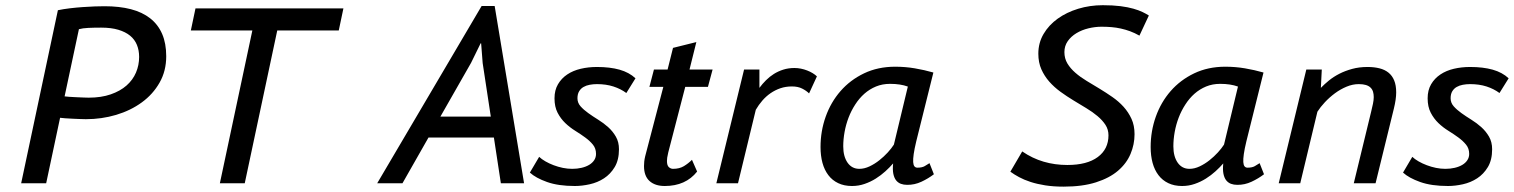

<svg xmlns="http://www.w3.org/2000/svg" viewBox="-20 -694 5732 727"><path d="M199.2 -655.3Q220.2 -659.7 244.6 -662.6Q269 -665.5 293.2 -667.2Q317.4 -668.9 339.1 -669.7Q360.8 -670.4 376 -670.4Q432.1 -670.4 475.6 -659.2Q519 -647.9 548.8 -624.5Q578.6 -601.1 594 -565.4Q609.4 -529.8 609.4 -481Q609.4 -425.3 584.2 -381.1Q559.1 -336.9 516.8 -306.2Q474.6 -275.4 419.7 -259Q364.7 -242.7 305.2 -242.7Q299.3 -242.7 285.6 -243.2Q272 -243.7 256.6 -244.4Q241.2 -245.1 227.3 -246.1Q213.4 -247.1 207.5 -248L154.8 0H60.1ZM363.3 -589.4Q335.9 -589.4 314.5 -588.4Q293 -587.4 278.8 -583.5L224.6 -329.1Q229.5 -328.1 242.2 -327.4Q254.9 -326.7 269.5 -325.9Q284.2 -325.2 297.4 -324.7Q310.5 -324.2 315.9 -324.2Q363.3 -324.2 399.2 -336.7Q435.1 -349.1 459 -370.1Q482.9 -391.1 494.9 -419.2Q506.8 -447.3 506.8 -478.5Q506.8 -503.4 498.5 -523.9Q490.2 -544.4 472.7 -558.8Q455.1 -573.2 428 -581.3Q400.9 -589.4 363.3 -589.4Z M1262.7 -578.6H1029.8L906.7 0H812.5L935.5 -578.6H702.6L720.2 -662.1H1280.3Z M1408.2 0 1803.7 -671.4H1853L1964.4 0H1876.5L1850.1 -173.3H1602.5L1503.9 0ZM1807.6 -455.1 1801.8 -529.8H1799.8L1763.7 -456.1L1647.5 -252.4H1838.4Z M2236.8 -111.3Q2236.8 -131.8 2225.1 -146.2Q2213.4 -160.6 2196 -173.3Q2178.7 -186 2158.2 -198.7Q2137.7 -211.4 2120.4 -228Q2103 -244.6 2091.3 -267.1Q2079.6 -289.6 2079.6 -321.8Q2079.6 -352.5 2092.8 -375Q2106 -397.5 2127.9 -412.1Q2149.9 -426.8 2179 -433.6Q2208 -440.4 2240.2 -440.4Q2289.6 -440.4 2325.9 -430.2Q2362.3 -419.9 2386.2 -397.5L2351.6 -341.8Q2330.6 -357.4 2302.7 -366.5Q2274.9 -375.5 2240.2 -375.5Q2226.1 -375.5 2212.9 -373Q2199.7 -370.6 2189.5 -364.7Q2179.2 -358.9 2172.9 -348.4Q2166.5 -337.9 2166.5 -321.8Q2166.5 -304.7 2178.2 -291.5Q2189.9 -278.3 2207.3 -265.9Q2224.6 -253.4 2245.1 -240.7Q2265.6 -228 2283 -212.4Q2300.3 -196.8 2312 -176.5Q2323.7 -156.2 2323.7 -128.9Q2323.7 -88.4 2307.6 -61.5Q2291.5 -34.7 2267.1 -18.8Q2242.7 -2.9 2213.1 3.7Q2183.6 10.3 2156.7 10.3Q2093.8 10.3 2051.3 -4.9Q2008.8 -20 1986.3 -40.5L2021.5 -100.1Q2030.8 -91.3 2045.2 -83Q2059.6 -74.7 2076.4 -68.4Q2093.3 -62 2111.3 -58.3Q2129.4 -54.7 2146.5 -54.7Q2165.5 -54.7 2182.1 -58.6Q2198.7 -62.5 2210.9 -69.8Q2223.1 -77.1 2230 -87.6Q2236.8 -98.1 2236.8 -111.3Z M2456.1 -430.7H2507.8L2528.3 -512.7L2616.7 -534.7L2590.8 -430.7H2678.2L2660.6 -365.2H2574.7L2510.3 -116.7Q2507.3 -104 2506.3 -96.9Q2505.4 -89.8 2505.4 -84.5Q2505.4 -67.4 2512.7 -61Q2520 -54.7 2528.3 -54.7Q2552.7 -54.7 2569.6 -64.9Q2586.4 -75.2 2600.1 -88.9L2619.6 -44.4Q2576.2 10.3 2497.1 10.3Q2460.4 10.3 2439.5 -8.5Q2418.5 -27.3 2418.5 -65.4Q2418.5 -73.2 2419.4 -82.3Q2420.4 -91.3 2422.9 -102.1L2491.7 -365.2H2439Z M3043.5 -340.3Q3033.2 -350.6 3017.3 -358.6Q3001.5 -366.7 2978.5 -366.7Q2955.1 -366.7 2935.1 -359.9Q2915 -353 2897.7 -341.1Q2880.4 -329.1 2866.5 -313Q2852.5 -296.9 2841.8 -278.3L2774.4 0H2692.4L2797.4 -430.7H2855.5V-361.3Q2866.7 -376.5 2880.4 -390.1Q2894 -403.8 2910.4 -414.1Q2926.8 -424.3 2946 -430.4Q2965.3 -436.5 2988.3 -436.5Q3000 -436.5 3012.5 -434.1Q3024.9 -431.6 3036.1 -427.2Q3047.4 -422.9 3057.1 -417Q3066.9 -411.1 3073.2 -404.8Z M3449.2 -158.2Q3442.4 -129.9 3439.7 -110.8Q3437 -91.8 3437.7 -80.3Q3438.5 -68.8 3442.6 -64Q3446.8 -59.1 3453.6 -59.1Q3471.2 -59.1 3481.2 -64.9Q3491.2 -70.8 3499.5 -76.2L3516.1 -34.2Q3495.1 -18.1 3469 -5.9Q3442.9 6.3 3414.6 5.9Q3401.9 5.9 3391.1 2Q3380.4 -2 3373 -11.2Q3365.7 -20.5 3362.5 -36.1Q3359.4 -51.8 3361.8 -75.2Q3349.1 -60.5 3332.5 -45.4Q3315.9 -30.3 3296.1 -17.8Q3276.4 -5.4 3253.7 2.4Q3231 10.3 3206.1 10.3Q3176.3 10.3 3153.8 -0.5Q3131.3 -11.2 3116.5 -30.8Q3101.6 -50.3 3094.2 -77.4Q3086.9 -104.5 3086.9 -137.2Q3086.9 -197.3 3106.4 -252.2Q3126 -307.1 3162.6 -349.1Q3199.2 -391.1 3251.7 -416.3Q3304.2 -441.4 3369.6 -441.4Q3407.7 -441.4 3443.8 -435.3Q3480 -429.2 3514.2 -419.4ZM3233.9 -54.7Q3252.9 -54.7 3272.5 -64Q3292 -73.2 3309.6 -87.2Q3327.1 -101.1 3341.6 -116.9Q3356 -132.8 3364.7 -146.5L3417.5 -366.2Q3389.6 -376.5 3350.1 -376.5Q3321.3 -376.5 3296.9 -366.5Q3272.5 -356.4 3252.9 -339.1Q3233.4 -321.8 3218.3 -298.3Q3203.1 -274.9 3193.1 -248.8Q3183.1 -222.7 3178 -194.6Q3172.9 -166.5 3172.9 -140.1Q3172.9 -101.6 3189.2 -78.1Q3205.6 -54.7 3233.9 -54.7Z M4177.2 -181.6Q4177.2 -203.6 4165.8 -221.2Q4154.3 -238.8 4135.7 -254.4Q4117.2 -270 4093.3 -284.4Q4069.3 -298.8 4044.4 -314Q4019.5 -329.1 3995.6 -346.4Q3971.7 -363.8 3953.1 -384.8Q3934.6 -405.8 3923.1 -431.6Q3911.6 -457.5 3911.6 -490.7Q3911.6 -531.7 3931.4 -565.4Q3951.2 -599.1 3984.9 -623.3Q4018.6 -647.5 4062.7 -660.9Q4106.9 -674.3 4155.8 -674.3Q4193.8 -674.3 4222.4 -670.7Q4251 -667 4271.5 -661.1Q4292 -655.3 4306.2 -648.4Q4320.3 -641.6 4330.1 -635.3L4294.4 -559.1Q4276.4 -569.3 4259 -575.7Q4241.7 -582 4224.1 -585.9Q4206.5 -589.8 4188.5 -591.3Q4170.4 -592.8 4150.9 -592.8Q4126.5 -592.8 4101.3 -586.7Q4076.2 -580.6 4055.9 -568.4Q4035.6 -556.2 4022.9 -538.1Q4010.3 -520 4010.3 -496.6Q4010.3 -472.7 4021.7 -453.6Q4033.2 -434.6 4051.8 -418.5Q4070.3 -402.3 4094.2 -387.9Q4118.2 -373.5 4143.1 -358.4Q4168 -343.3 4191.9 -326.7Q4215.8 -310.1 4234.4 -289.6Q4252.9 -269 4264.4 -243.9Q4275.9 -218.8 4275.9 -186Q4275.9 -147 4260.7 -111.1Q4245.6 -75.2 4213.4 -47.6Q4181.2 -20 4130.1 -3.7Q4079.1 12.7 4007.3 12.7Q3968.3 12.7 3937.5 7.8Q3906.7 2.9 3882.1 -5.1Q3857.4 -13.2 3838.9 -23.2Q3820.3 -33.2 3805.7 -43.9L3850.6 -120.6Q3889.2 -94.2 3931.6 -81.8Q3974.1 -69.3 4021.5 -69.3Q4096.2 -69.3 4136.7 -99.4Q4177.2 -129.4 4177.2 -181.6Z M4699.2 -158.2Q4692.4 -129.9 4689.7 -110.8Q4687 -91.8 4687.7 -80.3Q4688.5 -68.8 4692.6 -64Q4696.8 -59.1 4703.6 -59.1Q4721.2 -59.1 4731.2 -64.9Q4741.2 -70.8 4749.5 -76.2L4766.1 -34.2Q4745.1 -18.1 4719 -5.9Q4692.9 6.3 4664.6 5.9Q4651.9 5.9 4641.1 2Q4630.4 -2 4623 -11.2Q4615.7 -20.5 4612.5 -36.1Q4609.4 -51.8 4611.8 -75.2Q4599.1 -60.5 4582.5 -45.4Q4565.9 -30.3 4546.1 -17.8Q4526.4 -5.4 4503.7 2.4Q4481 10.3 4456.1 10.3Q4426.3 10.3 4403.8 -0.5Q4381.3 -11.2 4366.5 -30.8Q4351.6 -50.3 4344.2 -77.4Q4336.9 -104.5 4336.9 -137.2Q4336.9 -197.3 4356.4 -252.2Q4376 -307.1 4412.6 -349.1Q4449.2 -391.1 4501.7 -416.3Q4554.2 -441.4 4619.6 -441.4Q4657.7 -441.4 4693.8 -435.3Q4730 -429.2 4764.2 -419.4ZM4483.9 -54.7Q4502.9 -54.7 4522.5 -64Q4542 -73.2 4559.6 -87.2Q4577.1 -101.1 4591.6 -116.9Q4606 -132.8 4614.7 -146.5L4667.5 -366.2Q4639.6 -376.5 4600.1 -376.5Q4571.3 -376.5 4546.9 -366.5Q4522.5 -356.4 4502.9 -339.1Q4483.4 -321.8 4468.3 -298.3Q4453.1 -274.9 4443.1 -248.8Q4433.1 -222.7 4428 -194.6Q4422.9 -166.5 4422.9 -140.1Q4422.9 -101.6 4439.2 -78.1Q4455.6 -54.7 4483.9 -54.7Z M5106 0 5171.9 -271.5Q5175.8 -287.1 5178.7 -301.3Q5181.6 -315.4 5181.6 -326.2Q5181.6 -337.4 5179 -346.4Q5176.3 -355.5 5169.7 -362.1Q5163.1 -368.7 5152.1 -372.1Q5141.1 -375.5 5125 -375.5Q5101.6 -375.5 5078.4 -365.7Q5055.2 -356 5034.4 -340.6Q5013.7 -325.2 4996.6 -306.9Q4979.5 -288.6 4968.3 -271L4903.3 0H4821.8L4926.3 -430.7H4984.9L4981.4 -361.3Q4994.6 -375 5012 -389.2Q5029.3 -403.3 5051.3 -414.6Q5073.2 -425.8 5099.9 -433.1Q5126.5 -440.4 5158.2 -440.4Q5183.1 -440.4 5203.4 -435.3Q5223.6 -430.2 5237.5 -418.9Q5251.5 -407.7 5259 -389.4Q5266.6 -371.1 5266.6 -344.2Q5266.6 -318.4 5257.8 -282.7L5188.5 0Z M5543 -111.3Q5543 -131.8 5531.2 -146.2Q5519.5 -160.6 5502.2 -173.3Q5484.9 -186 5464.4 -198.7Q5443.8 -211.4 5426.5 -228Q5409.2 -244.6 5397.5 -267.1Q5385.7 -289.6 5385.7 -321.8Q5385.7 -352.5 5398.9 -375Q5412.1 -397.5 5434.1 -412.1Q5456.1 -426.8 5485.1 -433.6Q5514.2 -440.4 5546.4 -440.4Q5595.7 -440.4 5632.1 -430.2Q5668.5 -419.9 5692.4 -397.5L5657.7 -341.8Q5636.7 -357.4 5608.9 -366.5Q5581.1 -375.5 5546.4 -375.5Q5532.2 -375.5 5519 -373Q5505.9 -370.6 5495.6 -364.7Q5485.4 -358.9 5479 -348.4Q5472.7 -337.9 5472.7 -321.8Q5472.7 -304.7 5484.4 -291.5Q5496.1 -278.3 5513.4 -265.9Q5530.8 -253.4 5551.3 -240.7Q5571.8 -228 5589.1 -212.4Q5606.4 -196.8 5618.2 -176.5Q5629.9 -156.2 5629.9 -128.9Q5629.9 -88.4 5613.8 -61.5Q5597.7 -34.7 5573.2 -18.8Q5548.8 -2.9 5519.3 3.7Q5489.7 10.3 5462.9 10.3Q5399.9 10.3 5357.4 -4.9Q5314.9 -20 5292.5 -40.5L5327.6 -100.1Q5336.9 -91.3 5351.3 -83Q5365.7 -74.7 5382.6 -68.4Q5399.4 -62 5417.5 -58.3Q5435.5 -54.7 5452.6 -54.7Q5471.7 -54.7 5488.3 -58.6Q5504.9 -62.5 5517.1 -69.8Q5529.3 -77.1 5536.1 -87.6Q5543 -98.1 5543 -111.3Z"/></svg>

Font: PT Astra Sans
Style: Italic
Weight: 400
Italic angle: -16°
Designer: A.Korolkova, I. Chaeva
Foundry: ParaType Ltd
Version: Version 1.001; ttfautohint (v1.6)